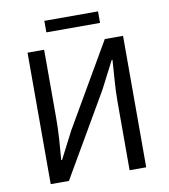

<svg xmlns="http://www.w3.org/2000/svg" viewBox="-87 -870 831 944"><g transform="rotate(-10 328.0 -398.0)"><path d="M89.6 0V-656.3H172.5V-316.6Q172.5 -265.1 169 -210.8Q165.6 -156.6 161.1 -107.3H165.1L235 -242.7L475.3 -656.3H566.4V0H483.5V-343.2Q483.5 -395.7 487.7 -447.8Q492 -499.9 494.8 -549H490.8L421 -413.6L180.6 0ZM198.1 -738.6V-796.1H466.1V-738.6Z"/></g></svg>

Font: Source Sans 3 Variable
Style: Regular
Weight: 200
Designer: Paul D. Hunt
Foundry: Adobe Systems Incorporated
Version: Version 3.026